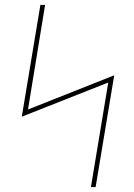

<svg xmlns="http://www.w3.org/2000/svg" viewBox="-20 -755 540 775"><path d="M347 0 417 -422 68 -284 143 -735H162L93 -313L441 -451L366 0Z"/></svg>

Font: Iosevka Curly Slab ThObl
Style: Regular
Weight: 100
Italic angle: -9°
Monospace: yes
Designer: Belleve Invis
Foundry: Belleve Invis
Version: Version 11.0.0; ttfautohint (v1.8.3)